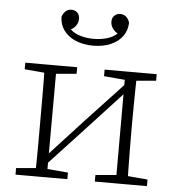

<svg xmlns="http://www.w3.org/2000/svg" viewBox="-52 -767 751 815"><g transform="rotate(5 324.0 -359.0)"><path d="M44 0V-28L147 -37H163L265 -28V0ZM382 0V-28L485 -37H501L604 -28V0ZM127 0Q128 -25 128.5 -62.5Q129 -100 129 -140Q129 -180 129 -212V-265Q129 -297 129 -337Q129 -377 128.5 -415Q128 -453 127 -477H178L177 0ZM160 -44 138 -66H144L315 -252L486 -435L505 -410H499L329 -226ZM471 0V-477H521Q520 -453 519.5 -415Q519 -377 518.5 -337Q518 -297 518 -265V-212Q518 -180 518.5 -140Q519 -100 519.5 -62.5Q520 -25 521 0ZM44 -449V-477H265V-449L163 -440H147ZM382 -449V-477H604V-449L502 -440H486ZM324 -574Q282 -574 249.5 -588Q217 -602 199 -626.5Q181 -651 180 -684Q185 -699 195 -708.5Q205 -718 220 -718Q235 -718 245 -708.5Q255 -699 255 -682Q255 -666 245 -652Q235 -638 215 -630L210 -651Q229 -624 259 -613.5Q289 -603 324 -603Q359 -603 389 -613.5Q419 -624 438 -651L433 -630Q414 -638 403.5 -652Q393 -666 393 -682Q393 -699 403 -708.5Q413 -718 428 -718Q443 -718 453.5 -708.5Q464 -699 468 -684Q467 -651 449 -626.5Q431 -602 399 -588Q367 -574 324 -574Z"/></g></svg>

Font: Source Serif 4 18pt Light
Style: Regular
Weight: 300
Designer: Frank Grießhammer
Foundry: Adobe Systems Incorporated
Version: Version 4.004;hotconv 1.0.116;makeotfexe 2.5.65601